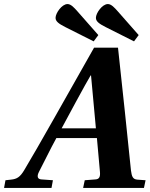

<svg xmlns="http://www.w3.org/2000/svg" viewBox="-44 -927 738 947"><path d="M230 -839C230 -822 245 -810 279 -793L418 -723L441 -754L338 -871C322 -889 306 -907 289 -907C261 -907 230 -862 230 -839ZM429 -839C429 -822 444 -810 478 -793L617 -723L640 -754L537 -871C521 -889 505 -907 488 -907C460 -907 429 -862 429 -839ZM-24 0H210L217 -38L161 -42C139 -43 138 -59 148 -79C176 -132 202 -188 234 -246H434L449 -79C451 -55 446 -43 426 -42L374 -38L366 0H666L674 -38L633 -41C610 -43 606 -58 602 -86C594 -159 580 -302 572 -375L538 -692H420L226 -349C166 -243 103 -133 75 -87C55 -54 40 -44 10 -41L-17 -38ZM260 -294C273 -319 386 -528 403 -555H405L429 -294Z"/></svg>

Font: Heuristica
Style: Bold Italic
Weight: 700
Italic angle: -13°
Version: Version 1.0.1